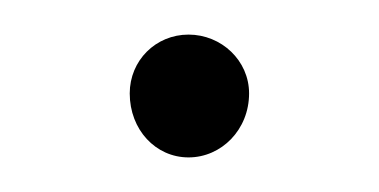

<svg xmlns="http://www.w3.org/2000/svg" viewBox="-20 -327 219 111"><path d="M89 -307C70 -307 55 -292 55 -273C55 -252 70 -236 89 -236C108 -236 124 -252 124 -273C124 -292 108 -307 89 -307Z"/></svg>

Font: Montserrat ExtraLight
Style: Regular
Weight: 250
Designer: Julieta Ulanovsky
Foundry: Julieta Ulanovsky
Version: Version 4.000